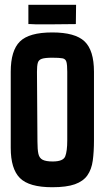

<svg xmlns="http://www.w3.org/2000/svg" viewBox="-20 -785 442 805"><path d="M130 -683 108 -684H99V-765H299L298 -684L198 -683ZM199 0Q102 0 63.5 -38.5Q25 -77 25 -165V-484Q25 -573 63.5 -611Q102 -649 199 -649Q295 -649 334.5 -611.5Q374 -574 374 -484V-197Q374 -149 369 -112Q364 -75 346.5 -50Q329 -25 294 -12.5Q259 0 199 0ZM201 -108Q245 -108 253.5 -129.5Q262 -151 262 -197V-484Q262 -513 258.5 -525.5Q255 -538 242 -540.5Q229 -543 199 -543Q169 -543 155.5 -538.5Q142 -534 138.5 -521.5Q135 -509 135 -484L137 -192Q137 -158 141 -140Q145 -122 159 -115Q173 -108 201 -108Z"/></svg>

Font: New Amsterdam
Style: Regular
Weight: 400
Designer: Vladimir Nikolic
Foundry: Vladimir Nikolic
Version: Version 1.000; ttfautohint (v1.8.4.7-5d5b)